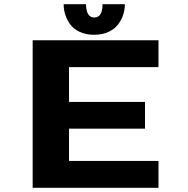

<svg xmlns="http://www.w3.org/2000/svg" viewBox="-20 -891 890 911"><path d="M572.5 -871Q572.5 -846 564.8 -821.8Q557 -797.5 540.8 -775.5Q524.5 -753.5 495 -739.8Q465.5 -726 426.5 -726Q387.5 -726 358 -739.8Q328.5 -753.5 312.8 -775.8Q297 -798 289.5 -822Q282 -846 282 -871H388Q388 -864 388.8 -856.8Q389.5 -849.5 392.8 -836.8Q396 -824 405 -816Q414 -808 427.5 -808Q466.5 -808 466.5 -871ZM732 -572.5H307.5V-407.5H668V-280.5H307.5V-127.5H732V0H135V-700H732Z"/></svg>

Font: League Mono Wide
Style: Bold
Weight: 700
Width: 8
Designer: Tyler Finck
Foundry: The League of Moveable Type / Tyler Finck
Version: Version 2.210